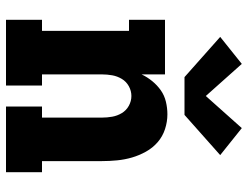

<svg xmlns="http://www.w3.org/2000/svg" viewBox="-113 -713 826 640"><g transform="rotate(90 300.0 -393.0)"><path d="M46 0V-120H83V-410H46V-530H228V-452Q237 -471 250.5 -487.5Q264 -504 281 -516Q298 -528 319 -533Q340 -538 361 -538Q386 -538 410.5 -530Q435 -522 454 -505.5Q473 -489 485.5 -466.5Q498 -444 505 -420Q512 -396 514.5 -370.5Q517 -345 517 -320V-120H554V0H335V-120H372V-320Q372 -337 369 -354Q366 -371 357 -386Q348 -401 332.5 -409.5Q317 -418 300 -418Q283 -418 267.5 -409.5Q252 -401 243 -386Q234 -371 231 -354Q228 -337 228 -320V-120H265V0ZM237 -595 103 -714 193 -786 300 -666 407 -786 497 -714 363 -595Z"/></g></svg>

Font: Iosevka Slab Heavy Extended
Style: Regular
Weight: 900
Width: 7
Monospace: yes
Designer: Belleve Invis
Foundry: Belleve Invis
Version: Version 11.1.0; ttfautohint (v1.8.3)